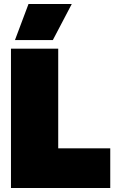

<svg xmlns="http://www.w3.org/2000/svg" viewBox="-20 -943 573 963"><path d="M123 -923H340L245 -742H55ZM35 -699H272V-199H533V0H35Z"/></svg>

Font: Prompt Black
Style: Regular
Weight: 900
Designer: Katatrad Team
Foundry: CadsonDemak
Version: Version 1.001